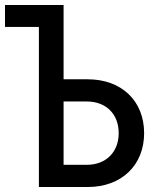

<svg xmlns="http://www.w3.org/2000/svg" viewBox="-25 -750 645 770"><path d="M131 0H327C462 0 553 -87 553 -216C553 -346 462 -432 327 -432H230V-730H-5V-642H131ZM230 -89V-343H323C400 -343 451 -293 451 -216C451 -140 400 -89 323 -89Z"/></svg>

Font: JetBrains Mono Medium
Style: Regular
Weight: 436
Monospace: yes
Designer: Philipp Nurullin, Konstantin Bulenkov
Foundry: JetBrains
Version: Version 2.305